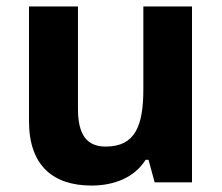

<svg xmlns="http://www.w3.org/2000/svg" viewBox="-20 -566 690 596"><path d="M576 -546H425V-290C425 -174 399 -111 308 -111C248 -111 222 -150 222 -228V-546H70V-190C70 -50 147 10 264 10C333 10 397 -14 432 -70H441L460 0H576Z"/></svg>

Font: Noto Sans Canadian Aboriginal
Style: Bold
Weight: 700
Designer: Monotype Design Team, Typotheque's Kevin King
Foundry: Monotype Imaging Inc.
Version: Version 2.004